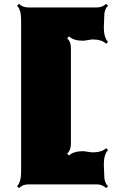

<svg xmlns="http://www.w3.org/2000/svg" viewBox="-20 -796 591 985"><path d="M512.7 47.9 515.1 110.4Q515.1 140.1 534.2 159.2L524.4 168.9Q505.4 149.9 475.6 149.9H125.5Q96.7 149.9 77.1 168.9L67.4 159.2Q88.4 138.7 88.4 85V-692.4Q88.4 -746.1 67.4 -766.6L77.1 -776.4Q96.2 -757.8 125.5 -757.8H475.6Q505.9 -757.8 524.4 -776.4L534.2 -766.6Q515.1 -747.6 515.1 -718.3L512.7 -655.3Q512.7 -603 534.2 -581.5L524.4 -571.3Q502.4 -593.8 452.6 -593.8L408.2 -586.9Q356.9 -586.9 334.5 -609.4L324.7 -599.6Q343.8 -581.1 343.8 -551.3V-56.6Q343.8 -26.4 324.7 -7.8L334.5 2Q356.9 -20.5 408.2 -20.5L452.6 -14.2Q502.9 -14.2 524.4 -36.1L534.2 -25.9Q512.7 -4.4 512.7 47.9Z"/></svg>

Font: Nosifer
Style: Regular
Weight: 400
Version: Version 001.002